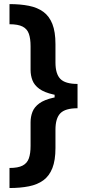

<svg xmlns="http://www.w3.org/2000/svg" viewBox="-20 -768 433 942"><path d="M360.4 -299V-236.9Q300.1 -236.9 276.1 -212.2Q252.1 -187.5 252.1 -131.7V-41.5Q252.1 18.5 237 56.8Q221.9 95.2 192.8 116.5Q163.7 137.8 121.8 146.1Q79.9 154.5 26.6 154.5V56.1Q68.5 56.1 90.9 44.4Q113.3 32.7 121.6 8.9Q130 -14.9 130 -51.8V-168.3Q130 -195.3 139.2 -219.1Q148.4 -242.9 172.9 -260.8Q197.4 -278.8 242.7 -288.9Q288 -299 360.4 -299ZM26.6 -747.9Q79.9 -747.9 121.8 -739.5Q163.7 -731.2 192.8 -709.9Q221.9 -688.6 237 -650.2Q252.1 -611.9 252.1 -551.8V-461.3Q252.1 -405.5 276.1 -380.9Q300.1 -356.2 360.4 -356.2V-294Q288 -294 242.7 -304.2Q197.4 -314.3 172.9 -332.2Q148.4 -350.1 139.2 -373.9Q130 -397.7 130 -425.1V-541.5Q130 -578.5 121.6 -602.3Q113.3 -626.1 90.9 -637.6Q68.5 -649.1 26.6 -649.1ZM360.4 -356.2V-236.9H247.9V-356.2Z"/></svg>

Font: InterMG SemiBold
Style: Regular
Weight: 600
Designer: Rasmus Andersson
Foundry: rsms
Version: Version 3.019;December 26, 2023;FontCreator 15.0.0.2955 64-b